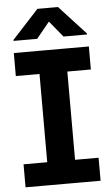

<svg xmlns="http://www.w3.org/2000/svg" viewBox="-61 -967 581 1007"><g transform="rotate(-5 229.5 -463.5)"><path d="M31.9 -707H427V-585.8H31.9ZM31.9 -121.2H427V0H31.9ZM303.1 0H156.6V-707H303.1ZM229.6 -855.2 160.5 -770.5H36.2V-775.8L175.4 -927.1H283.7L422.9 -775.8V-770.5H299.1Z"/></g></svg>

Font: Pretendard GOV Variable
Style: Regular
Weight: 400
Designer: Base glyphs from Inter by Rasmus Andersson; Hangul glyphs from Noto Sans CJK(Source Han Sans) by Jang Soo-young and Kang
Foundry: Kil Hyung-jin
Version: Version 1.307;Glyphs 3.2 (3192)